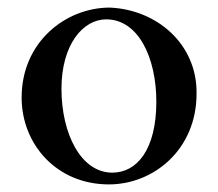

<svg xmlns="http://www.w3.org/2000/svg" viewBox="-20 -474 575 506"><path d="M269 -454C154 -454 37 -364 37 -217C37 -94 129 12 267 12C385 12 498 -80 498 -227C500 -358 393 -449 269 -454ZM260 -423C344 -423 392 -323 392 -206C392 -80 341 -19 276 -19C193 -19 142 -122 142 -240C142 -357 199 -423 260 -423Z"/></svg>

Font: Sibila
Style: Regular
Weight: 400
Designer: Stefan Peev
Foundry: Context Ltd
Version: Version 1.000